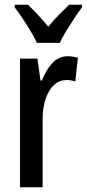

<svg xmlns="http://www.w3.org/2000/svg" viewBox="-20 -786 364 806"><path d="M265 -550Q274 -550 284.5 -548.5Q295 -547 307 -544L296 -444Q288 -447 278.5 -448.5Q269 -450 260 -450Q213 -450 185.5 -402Q158 -354 159 -280V0H64V-540H137L150 -448H156Q173 -493 200 -521.5Q227 -550 265 -550ZM135 -606Q120 -638 93.5 -680Q67 -722 42 -755V-766H97Q115 -750 138 -725Q161 -700 183 -674Q207 -704 226.5 -723Q246 -742 270 -766H324V-755Q309 -735 291.5 -708.5Q274 -682 257.5 -655Q241 -628 231 -606Z"/></svg>

Font: Noto Sans Sinhala ExtraCondensed Medium
Style: Regular
Weight: 500
Width: 2
Designer: Jelle Bosma - Monotype Design Team
Foundry: Monotype Imaging Inc.
Version: Version 2.006; ttfautohint (v1.8.4.7-5d5b)